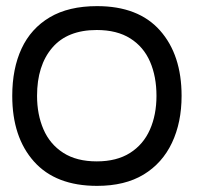

<svg xmlns="http://www.w3.org/2000/svg" viewBox="-20 -593 648 627"><path d="M297 14Q162 14 91 -65.5Q20 -145 20 -280Q20 -369 50.5 -434.5Q81 -500 142.5 -536.5Q204 -573 297 -573Q432 -573 502.5 -493.5Q573 -414 573 -280Q573 -193 541.5 -126.5Q510 -60 449 -23Q388 14 297 14ZM296 -66Q361 -66 404.5 -93.5Q448 -121 469.5 -169.5Q491 -218 491 -280Q491 -343 470 -391.5Q449 -440 405.5 -467.5Q362 -495 296 -495Q200 -495 150.5 -437Q101 -379 101 -280Q101 -219 122 -170.5Q143 -122 186.5 -94Q230 -66 296 -66Z"/></svg>

Font: Darker Grotesque Light SemiBold
Style: Regular
Weight: 600
Version: Version 1.000;gftools[0.9.28]